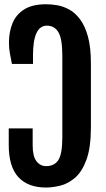

<svg xmlns="http://www.w3.org/2000/svg" viewBox="-20 -861 493 889"><path d="M400.9 -271.5Q400.9 -177.7 380.4 -121.8Q359.9 -65.9 327.6 -38.1Q295.4 -10.3 259.5 -1.5Q223.6 7.3 193.4 7.3Q109.4 7.3 64.9 -41Q20.5 -89.4 20.5 -189.5V-266.6H131.3V-187.5Q131.3 -137.2 148.9 -114.5Q166.5 -91.8 193.4 -91.8Q231.9 -91.8 250.2 -120.1Q268.6 -148.4 268.6 -226.1V-602.1Q268.6 -682.1 250.2 -712.2Q231.9 -742.2 197.3 -742.2Q132.8 -742.2 132.8 -605V-564.9H35.2Q29.8 -592.3 25.6 -615Q21.5 -637.7 21.5 -664.6Q21.5 -712.9 37.8 -753.2Q54.2 -793.5 92 -817.4Q129.9 -841.3 193.8 -841.3Q217.3 -841.3 244.9 -836.7Q272.5 -832 300 -817.1Q327.6 -802.2 350.3 -772.2Q373 -742.2 387 -692.4Q400.9 -642.6 400.9 -566.9Z"/></svg>

Font: Fjalla One
Style: Regular
Weight: 400
Designer: Irina Smirnova, Eben Sorkin
Foundry: Sorkin Type
Version: Version 1.002; ttfautohint (v1.8.4.7-5d5b);gftools[0.9.25]